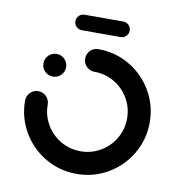

<svg xmlns="http://www.w3.org/2000/svg" viewBox="-76 -722 746 795"><g transform="rotate(10 297.5 -324.5)"><path d="M83.3 -424.1Q83.3 -437 89.6 -448Q95.9 -458.9 107 -465.4Q118.1 -471.9 131.1 -471.9Q144.1 -471.9 155 -465.4Q165.9 -458.9 172.2 -448Q178.5 -437 178.5 -424.1Q178.5 -404.4 164.6 -390.6Q150.7 -376.7 131.1 -376.7Q111.1 -376.7 97.2 -390.6Q83.3 -404.4 83.3 -424.1ZM250 -474.1Q250 -486.7 256.3 -497.6Q262.6 -508.5 273.5 -515Q284.4 -521.5 297.4 -521.5Q368.5 -521.5 428.7 -486.3Q488.9 -451.1 524.1 -390.7Q559.3 -330.4 559.3 -259.3Q559.3 -188.1 524.1 -127.8Q488.9 -67.4 428.7 -32.2Q368.5 3 297.4 3Q225.9 3 165.7 -32.2Q105.6 -67.4 70.4 -127.8Q35.2 -188.1 35.2 -259.3Q35.2 -272.2 41.7 -283.1Q48.1 -294.1 59.1 -300.6Q70 -307 83 -307Q95.6 -307 106.5 -300.6Q117.4 -294.1 123.9 -283.1Q130.4 -272.2 130.4 -259.3Q130.4 -213.7 152.8 -175.4Q175.2 -137 213.5 -114.6Q251.9 -92.2 297.4 -92.2Q342.6 -92.2 380.9 -114.6Q419.3 -137 441.7 -175.4Q464.1 -213.7 464.1 -259.3Q464.1 -304.8 441.7 -343.1Q419.3 -381.5 380.9 -403.9Q342.6 -426.3 297.4 -426.3Q284.4 -426.3 273.5 -432.8Q262.6 -439.3 256.3 -450.2Q250 -461.1 250 -474.1ZM183.3 -619.3Q183.3 -633 193 -642.4Q202.6 -651.9 215.9 -651.9H378.9Q392.2 -651.9 401.9 -642.4Q411.5 -633 411.5 -619.3Q411.5 -605.6 401.9 -596.1Q392.2 -586.7 378.9 -586.7H215.9Q202.6 -586.7 193 -596.1Q183.3 -605.6 183.3 -619.3Z"/></g></svg>

Font: 26F Galaxy Sans Extra Bold
Style: Regular
Weight: 800
Designer: C₂₉H₂₅N₃O₅
Version: Version 1.100